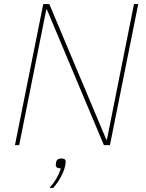

<svg xmlns="http://www.w3.org/2000/svg" viewBox="-20 -718 720 950"><path d="M284 66Q305 66 305 82Q305 87 303 99Q299 123 282 155.5Q265 188 243 212H225Q266 165 281 115Q256 115 256 99Q256 93 258 83Q262 66 284 66ZM494 0 212 -671H209L75 0H54L194 -698H224L506 -27H509L643 -698H664L524 0Z"/></svg>

Font: IBM Plex Sans Thin
Style: Italic
Weight: 100
Italic angle: -11.31°
Designer: Mike Abbink, Paul van der Laan, Pieter van Rosmalen
Foundry: Bold Monday
Version: Version 3.0